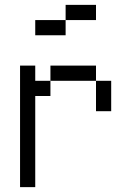

<svg xmlns="http://www.w3.org/2000/svg" viewBox="-20 -770 540 790"><path d="M375 -687.5V-750H250V-687.5H125V-625H250V-687.5ZM62.5 -500Q62.5 -500 62.5 0H125Q125 0 125 -375H187.5V-437.5H125V-500ZM375 -437.5Q375 -437.5 375 -312.5H437.5Q437.5 -312.5 437.5 -437.5ZM187.5 -437.5H375V-500H187.5Z"/></svg>

Font: CalcUnifontExMono
Style: Regular
Weight: 500
Version: Version 15.0.06